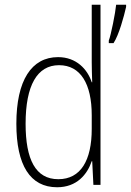

<svg xmlns="http://www.w3.org/2000/svg" viewBox="-20 -780 552 810"><path d="M221 10C304 10 348 -44 367 -100H369L374 0H404V-760H367V-517C367 -491 368 -463 369 -433H367C349 -488 302 -539 225 -539C113 -539 49 -441 49 -258C49 -83 107 10 221 10ZM512 -751V-760H470C467 -727 448 -631 439 -609V-598H459C482 -633 503 -711 512 -751ZM226 -24C130 -24 88 -107 88 -258C88 -420 137 -505 229 -505C320 -505 367 -426 367 -294V-236C367 -104 321 -24 226 -24Z"/></svg>

Font: Noto Sans Hebrew Condensed ExtraLight
Style: Regular
Weight: 200
Width: 3
Designer: Monotype Design Team
Foundry: Monotype Imaging Inc.
Version: Version 2.004